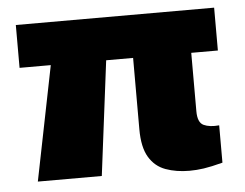

<svg xmlns="http://www.w3.org/2000/svg" viewBox="-43 -566 798 625"><g transform="rotate(-5 356.0 -253.0)"><path d="M57 0 132 -374H30V-514H678V-374H591V-183Q591 -146 610.5 -137Q630 -128 661 -131V-9Q623 1 599 4.5Q575 8 552 8Q509 8 474.5 -4.5Q440 -17 420.5 -49.5Q401 -82 401 -141V-374H313L266 0Z"/></g></svg>

Font: Special Gothic Expanded One
Style: Regular
Weight: 400
Designer: Alistair McCready
Foundry: Monolith
Version: Version 1.010; ttfautohint (v1.8.4.7-5d5b)